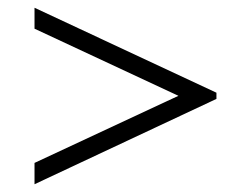

<svg xmlns="http://www.w3.org/2000/svg" viewBox="-20 -568 625 495"><path d="M538 -329 69 -548V-494L440 -321L69 -148V-93L538 -313Z"/></svg>

Font: Ortica Linear
Style: Regular
Weight: 400
Designer: Benedetta Bovani
Foundry: Collletttivo
Version: Version 2.000;Glyphs 3.1.2 (3151)